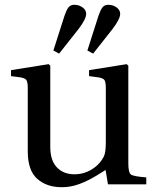

<svg xmlns="http://www.w3.org/2000/svg" viewBox="-20 -770 646 802"><path d="M203 -559 249 -703Q257 -727 265.5 -738.5Q274 -750 290 -750Q310 -750 325 -739Q340 -728 340 -712Q340 -691 309 -650L227 -546ZM345 -559 391 -703Q399 -727 407.5 -738.5Q416 -750 432 -750Q452 -750 467 -739Q482 -728 482 -712Q482 -691 451 -650L369 -546ZM26 -452V-477L183 -502L190 -496V-156Q190 -100 217.5 -71Q245 -42 291 -42Q330 -42 363.5 -62.5Q397 -83 414 -117Q422 -133 422 -177V-402Q422 -428 416 -436Q410 -444 390 -447L352 -452V-477L509 -502L516 -496V-87Q516 -49 527 -41Q538 -33 591 -29V0H431L421 -60Q420 -59 384 -37Q348 -15 312 -1.5Q276 12 238 12Q175 12 135.5 -23Q96 -58 96 -138V-402Q96 -428 90 -436Q84 -444 64 -447Z"/></svg>

Font: Linguistics Pro
Style: Regular
Weight: 400
Designer: Stefan Peev, Context Ltd
Foundry: Stefan Peev, Context Ltd
Version: Version 001.000